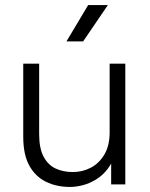

<svg xmlns="http://www.w3.org/2000/svg" viewBox="-20 -730 595 760"><path d="M257 10Q204 10 162 -10.5Q120 -31 96 -74.5Q72 -118 72 -189V-478H135V-199Q135 -143 152.5 -110Q170 -77 200 -63Q230 -49 268 -49Q307 -49 340 -66.5Q373 -84 393.5 -119Q414 -154 414 -206V-478H476V0H420V-128H438Q427 -89 407 -62.5Q387 -36 361 -20Q335 -4 308 3Q281 10 257 10ZM243 -566 329 -710H407L309 -566Z"/></svg>

Font: SUSE Thin Light
Style: Regular
Weight: 300
Version: Version 1.000